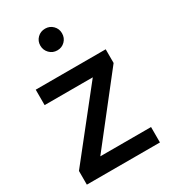

<svg xmlns="http://www.w3.org/2000/svg" viewBox="-192 -870 843 960"><g transform="rotate(-30 230.0 -390.0)"><path d="M19 -79 313 -450H35V-539H439V-460L148 -89H441V0H19ZM165 -718Q165 -744 183 -762Q201 -780 228 -780Q254 -780 272 -762Q290 -744 290 -718Q290 -691 272 -673Q254 -655 228 -655Q201 -655 183 -673.5Q165 -692 165 -718Z"/></g></svg>

Font: Eudoxus Sans Medium
Style: Regular
Weight: 500
Designer: Stijn de Vries
Foundry: tokotype
Version: Version 2.005